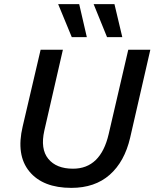

<svg xmlns="http://www.w3.org/2000/svg" viewBox="-20 -901 749 931"><path d="M364 -881 401 -721H328L262 -881ZM535 -881 573 -721H499L434 -881ZM326 10Q188 10 122.5 -69.5Q57 -149 90 -288L177 -660H285L195 -268Q175 -179 214 -131Q253 -83 334 -83Q468 -83 507 -251L602 -660H709L611 -233Q584 -117 512 -53.5Q440 10 326 10Z"/></svg>

Font: Elaine Sans Medium
Style: Italic
Weight: 500
Italic angle: -13°
Designer: Wei Huang
Foundry: Wei Huang
Version: Version 2.001;December 24, 2019;FontCreator 12.0.0.2547 64-b